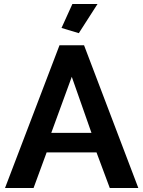

<svg xmlns="http://www.w3.org/2000/svg" viewBox="-20 -935 712 955"><path d="M276 -710H398L668 0H526L460 -177H212L147 0H5ZM435 -274 337 -553 235 -274ZM372 -770 286 -796 340 -915H465Z"/></svg>

Font: IngvarSans
Style: Bold
Weight: 700
Version: Version 3.000